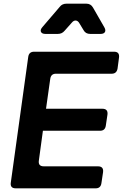

<svg xmlns="http://www.w3.org/2000/svg" viewBox="-20 -1027 669 1047"><path d="M66 0Q34 0 39 -32L134 -717Q138 -745 166 -745H602Q633 -745 629 -713L621 -653Q616 -625 589 -625H285Q258 -625 254 -597L231 -434H538Q570 -434 566 -402L557 -342Q553 -314 526 -314H214L192 -152Q187 -120 219 -120H514Q546 -120 542 -88L533 -28Q529 0 502 0ZM228 -842Q209 -842 203.5 -853Q198 -864 211 -879L306 -990Q319 -1007 343 -1007H451Q475 -1007 487 -986L549 -878Q558 -862 552 -852Q546 -842 528 -842H472Q447 -842 436 -862L413 -900Q405 -914 393.5 -915Q382 -916 372 -904L332 -859Q318 -842 295 -842Z"/></svg>

Font: Pitagon Sans Text Bold
Style: Italic
Weight: 700
Italic angle: -8°
Designer: Travis Tran
Foundry: Pitagon
Version: Version 1.001; ttfautohint (v1.8.4.7-5d5b);gftools[0.9.26]